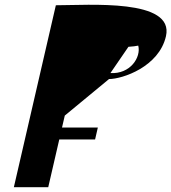

<svg xmlns="http://www.w3.org/2000/svg" viewBox="-20 -784 718 804"><path d="M38 0H182L228.2 -200H378.2L389.7 -250H239.7L251.3 -300L436.6 -453C492.6 -453 645.4 -504 674.9 -632C711.6 -791 351.9 -762 213.9 -762ZM442.4 -478 517.8 -588C536 -589 549.4 -591 558.9 -593C571.6 -544 525.2 -473 442.4 -478ZM484.3 -638C481.3 -638 479.3 -638 479.3 -638C479.3 -638 484.3 -638 484.3 -638Z"/></svg>

Font: Digital Distortion
Style: Obl
Weight: 400
Version: Version 1